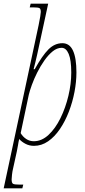

<svg xmlns="http://www.w3.org/2000/svg" viewBox="-55 -780 461 1040"><path d="M154 -643Q166 -702 166 -715Q166 -731 159.5 -735.5Q153 -740 126 -740H106L111 -760H206L146 -483Q142 -464 137 -444.5Q132 -425 127 -405H133Q174 -479 207.5 -512.5Q241 -546 283 -546Q322 -546 340.5 -505.5Q359 -465 359 -388Q359 -337 348.5 -282Q338 -227 318 -175Q298 -123 269.5 -81Q241 -39 205.5 -14.5Q170 10 129 10Q104 10 83 -1Q62 -12 49 -27Q45 -11 42.5 6.5Q40 24 36 41L16 132Q12 148 10 166.5Q8 185 8 192Q8 211 15.5 215.5Q23 220 51 220H71L66 240H-35ZM128 -15Q171 -15 208 -49.5Q245 -84 272.5 -140Q300 -196 315.5 -261Q331 -326 331 -387Q331 -455 317 -488Q303 -521 279 -521Q254 -521 230.5 -502Q207 -483 185.5 -452.5Q164 -422 146.5 -387Q129 -352 117.5 -320Q106 -288 101 -267L57 -59Q68 -40 86.5 -27.5Q105 -15 128 -15Z"/></svg>

Font: Noto Serif ExtraCondensed Thin
Style: Italic
Weight: 100
Width: 2
Italic angle: -12°
Designer: Monotype Design Team
Foundry: Monotype Imaging Inc.
Version: Version 2.013